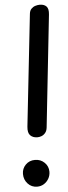

<svg xmlns="http://www.w3.org/2000/svg" viewBox="-65 -1035 377 1066"><g transform="rotate(-5 123.5 -501.5)"><path d="M121 -272Q97.5 -272.5 83.2 -287Q69 -301.5 72.5 -335.5L141 -959Q143 -976.5 152.5 -986.2Q162 -996 174.8 -1000Q187.5 -1004 199.5 -1004Q223.5 -1004 236.5 -990.8Q249.5 -977.5 246 -945.5L178.5 -322Q176.5 -303 167 -291.8Q157.5 -280.5 145 -276Q132.5 -271.5 121 -272ZM98 1Q66.5 1 45.8 -21.5Q25 -44 25 -76Q25 -106 45.8 -127Q66.5 -148 98 -148Q129.5 -148 151 -127Q172.5 -106 172.5 -76Q172.5 -55 162.5 -37.5Q152.5 -20 135.8 -9.5Q119 1 98 1Z"/></g></svg>

Font: Edu SA Hand Medium
Style: Regular
Weight: 500
Designer: Tina and Corey Anderson, Eben Sorkin, Mirko Velimirovic
Foundry: Google for Education
Version: Version 2.000